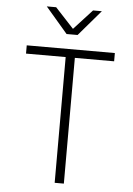

<svg xmlns="http://www.w3.org/2000/svg" viewBox="-62 -996 724 1042"><g transform="rotate(5 300.0 -475.0)"><path d="M270 -810H330L450 -950H402L302 -841L201 -950H150ZM276 0H326V-685H540V-730H60V-685H276Z"/></g></svg>

Font: JetBrains Mono Thin
Style: Regular
Weight: 100
Monospace: yes
Designer: Philipp Nurullin, Konstantin Bulenkov
Foundry: JetBrains
Version: Version 2.305